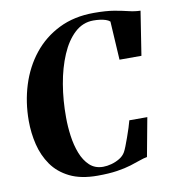

<svg xmlns="http://www.w3.org/2000/svg" viewBox="-84 -826 817 910"><g transform="rotate(-10 324.0 -370.5)"><path d="M312.5 10.5Q232.5 10.5 179 -16Q125.5 -42.5 94.2 -87.2Q63 -132 49.5 -187.5Q36 -243 36 -301.5Q36 -392 61.5 -473.2Q87 -554.5 137 -617.2Q187 -680 260.2 -716.2Q333.5 -752.5 428.5 -752.5Q487 -752.5 525.8 -745.8Q564.5 -739 593 -732Q621.5 -725 648.5 -724.5L615.5 -513H510L499 -698.5Q491 -705.5 478.8 -709.5Q466.5 -713.5 451.5 -715.5Q436.5 -717.5 420 -717.5Q369 -717.5 330 -681.5Q291 -645.5 264.8 -584Q238.5 -522.5 225.5 -445.8Q212.5 -369 213 -287Q213 -243.5 219.2 -197.8Q225.5 -152 240.5 -113.2Q255.5 -74.5 281.2 -50.5Q307 -26.5 346 -26.5Q365 -26.5 386.2 -32.2Q407.5 -38 426 -49.2Q444.5 -60.5 454 -77Q459 -85.5 466.2 -103.8Q473.5 -122 481.2 -144.2Q489 -166.5 495.8 -187.2Q502.5 -208 506 -222H592.5L558 -36Q542.5 -33.5 522.2 -26.2Q502 -19 474 -10.2Q446 -1.5 406.8 4.5Q367.5 10.5 312.5 10.5Z"/></g></svg>

Font: Merriweather 120pt ExtraBold
Style: Italic
Weight: 800
Italic angle: -7.8°
Version: Version 2.101